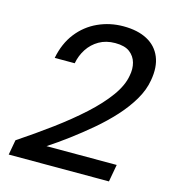

<svg xmlns="http://www.w3.org/2000/svg" viewBox="-107 -801 805 890"><g transform="rotate(15 296.0 -356.0)"><path d="M16 0 29 -72Q110 -126 184.5 -181Q259 -236 319 -290.5Q379 -345 417 -397.5Q455 -450 463 -498Q470 -532 462 -561Q454 -590 430 -608.5Q406 -627 360 -627Q316 -627 283 -608Q250 -589 229.5 -557.5Q209 -526 202 -488H106Q120 -560 159 -610Q198 -660 255 -686Q312 -712 377 -712Q445 -712 491 -687.5Q537 -663 556.5 -616Q576 -569 564 -503Q556 -455 528 -407.5Q500 -360 459 -315Q418 -270 369 -228.5Q320 -187 270.5 -150Q221 -113 175 -83H512L497 0Z"/></g></svg>

Font: DM Sans 9pt Medium
Style: Italic
Weight: 500
Italic angle: -10°
Version: Version 4.004;gftools[0.9.30]